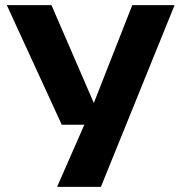

<svg xmlns="http://www.w3.org/2000/svg" viewBox="-20 -725 704 745"><path d="M201.6 0 321.6 -273.7 329.8 -289 493.2 -705H657.4L371.5 0ZM219.6 -241.1 6.4 -705H179.7L357.9 -293.4H375.3V-241.1Z"/></svg>

Font: TikTok Sans Light
Style: Regular
Weight: 300
Version: Version 4.000